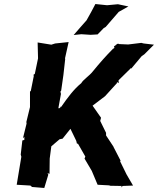

<svg xmlns="http://www.w3.org/2000/svg" viewBox="-20 -927 785 954"><path d="M280 -471 284 -477 295 -554 304 -634 303 -637 321 -718 254 -711 235 -705 167 -716 169 -637 153 -560 146 -555 148 -550 133 -475 129 -472V-395L111 -321L112 -313L94 -240L101 -247V-232L91 -229L83 -159L86 -148L63 -9L131 -5L139 2L200 7L220 -59L216 -67L226 -63L227 -139L235 -200L276 -235L291 -238L330 -287L359 -227L362 -214L366 -213L368 -212L404 -149L400 -139L436 -78L465 -9L522 -6L528 -4L585 -3L580 5L590 -3L641 -5L609 -60L577 -125L579 -129L544 -197V-198L507 -254V-267L478 -326L482 -342L440 -402L502 -449L562 -515L560 -520L570 -514L569 -528L631 -589L632 -586L684 -648L697 -657L745 -705L694 -711L682 -714L617 -706L571 -708C567 -713 555 -707 557 -700V-706C553 -700 557 -703 546 -697C554 -687 538 -683 547 -687C537 -684 543 -685 540 -683C509 -652 476 -615 441 -572C425 -551 392 -530 384 -514C346 -483 316 -442 284 -396C276 -401 282 -396 282 -396C277 -388 268 -385 271 -395L283 -461C281 -464 282 -468 280 -471ZM454 -907C440 -879 425 -853 410 -826L379 -791C368 -778 357 -766 346 -753L384 -757L430 -754L465 -756L495 -787L505 -793L570 -868L618 -895L566 -906L512 -901Z"/></svg>

Font: Asimov Print
Style: DIt
Weight: 250
Width: 0
Designer: Google
Version: Version 2.000980: 2014